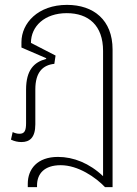

<svg xmlns="http://www.w3.org/2000/svg" viewBox="-20 -576 562 788"><path d="M94 192H132V185C132 137 162 102 229 102C301 102 373 152 411 192H442V-373C442 -494 364 -556 255 -556C136 -556 68 -481 68 -403V-381L170 -337L169 -334C120 -321 87 -289 87 -208V-71C87 -40 81 -27 60 -27C50 -27 40 -30 32 -34L25 -3C39 4 54 7 68 7C101 7 125 -10 125 -66V-209C125 -280 156 -309 203 -314L208 -348L107 -400C107 -468 163 -522 254 -522C343 -522 403 -472 403 -367V147C347 94 282 68 218 68C133 68 94 118 94 178Z"/></svg>

Font: Noto Sans Thai SemCond ExtLt
Style: Regular
Weight: 200
Width: 4
Designer: Monotype Design Team
Foundry: Monotype Imaging Inc.
Version: Version 2.002